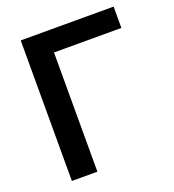

<svg xmlns="http://www.w3.org/2000/svg" viewBox="-129 -805 818 905"><g transform="rotate(-20 279.5 -352.5)"><path d="M77 0V-705H543V-598H205V0Z"/></g></svg>

Font: Nunito Sans
Style: Bold
Weight: 700
Designer: Vernon Adams
Foundry: Vernon Adams
Version: Version 3.101; ttfautohint (v1.8.4.7-5d5b);gftools[0.9.27]